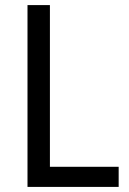

<svg xmlns="http://www.w3.org/2000/svg" viewBox="-20 -734 508 754"><path d="M88 0H446V-79H176V-714H88Z"/></svg>

Font: Noto Sans Sinhala SemiCondensed
Style: Regular
Weight: 400
Width: 4
Designer: Jelle Bosma - Monotype Design Team
Foundry: Monotype Imaging Inc.
Version: Version 2.006